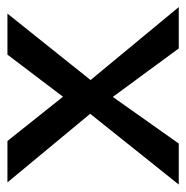

<svg xmlns="http://www.w3.org/2000/svg" viewBox="-20 -500 512 529"><g transform="rotate(-90 236.5 -236.0)"><path d="M-8 0 187 -244 -2 -472H112L234 -319L350 -472H463L280 -243Q350 -159 481 0H367L234 -181H233L105 0Z"/></g></svg>

Font: Coval
Style: Medium
Weight: 500
Foundry: Context Ltd
Version: Version 001.000